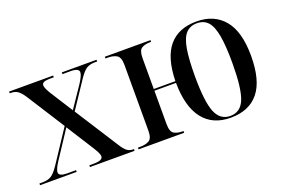

<svg xmlns="http://www.w3.org/2000/svg" viewBox="-79 -790 1534 1044"><g transform="rotate(-20 688.0 -268.0)"><path d="M6 0V-10H25Q55 -10 74.5 -22Q94 -34 119 -71L242 -257L103 -475Q84 -504 68 -515Q52 -526 29 -526H22V-536H277V-526H259Q230 -526 219 -520.5Q208 -515 208 -504Q208 -488 231 -451L313 -322L395 -443Q408 -463 415 -478Q422 -493 422 -503Q422 -526 372 -526H327V-536H528V-526H515Q485 -526 466.5 -514.5Q448 -503 424 -468L320 -312L480 -62Q499 -31 514 -20.5Q529 -10 548 -10H553V0H295V-10H317Q347 -10 360 -16Q373 -22 373 -34Q373 -45 364.5 -61Q356 -77 340 -102L248 -247L146 -92Q119 -51 119 -33Q119 -10 167 -10H218V0Z M1107 10Q1003 10 947.5 -61Q892 -132 891 -270H766V-78Q766 -33 785 -21.5Q804 -10 835 -10H840V0H576V-10H589Q621 -10 641 -21.5Q661 -33 661 -78V-458Q661 -502 641 -514Q621 -526 589 -526H576V-536H840V-526H834Q804 -526 785 -514.5Q766 -503 766 -458V-280H891Q894 -415 949 -480.5Q1004 -546 1109 -546Q1211 -546 1268 -477.5Q1325 -409 1325 -269Q1325 -127 1269.5 -58.5Q1214 10 1107 10ZM1108 0Q1168 0 1192 -61Q1216 -122 1216 -269Q1216 -366 1205.5 -425Q1195 -484 1171.5 -510Q1148 -536 1108 -536Q1068 -536 1044 -510Q1020 -484 1010 -425Q1000 -366 1000 -269Q1000 -122 1024.5 -61Q1049 0 1108 0Z"/></g></svg>

Font: Noto Serif Display SemiCondensed Medium
Style: Regular
Weight: 500
Width: 4
Designer: Monotype Design Team
Foundry: Monotype Imaging Inc.
Version: Version 2.009